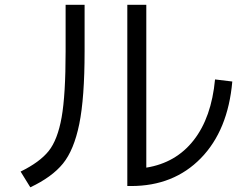

<svg xmlns="http://www.w3.org/2000/svg" viewBox="-20 -757 1040 810"><path d="M256.8 -736.8H336.9V-540Q336.9 -344.2 314.5 -234.1Q292 -124 245.6 -66.9Q199.2 -9.8 107.9 33.2L66.9 -33.2Q147 -72.3 185.1 -119.6Q223.1 -167 240 -262Q256.8 -356.9 256.8 -540ZM597.2 -49.8Q722.2 -69.8 797.1 -165.5Q872.1 -261.2 887.2 -421.9L960 -413.1Q941.9 -207 827.4 -89.6Q712.9 27.8 533.2 27.8H517.1V-736.8H597.2Z"/></svg>

Font: WebKoruri
Style: Regular
Weight: 400
Foundry: lindwurm / mohemohe
Version: Version 1.00